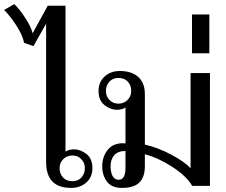

<svg xmlns="http://www.w3.org/2000/svg" viewBox="-96 -911 1110 941"><path d="M130 -117V-795L68 -685L22 -701Q15 -739 -17.5 -788.5Q-50 -838 -76 -862L-26 -891Q0 -866 28 -823Q56 -780 64 -748L138 -883H225V-168Q242 -179 267 -179Q299 -179 328 -156Q357 -133 357 -87Q357 -43 327 -16.5Q297 10 252 10Q130 10 130 -117ZM320 -87Q320 -113 302.5 -131Q285 -149 259 -149Q232 -149 214 -131Q196 -113 196 -87Q196 -60 212.5 -41.5Q229 -23 259 -23Q287 -23 303.5 -41.5Q320 -60 320 -87Z M405 -96Q405 -142 431 -175.5Q457 -209 507 -209Q515 -209 519 -208V-384Q502 -373 477 -373Q445 -373 416 -396Q387 -419 387 -465Q387 -509 416.5 -536Q446 -563 491 -563Q550 -563 582 -533.5Q614 -504 614 -450V-202Q676 -189 743.5 -153Q811 -117 838 -86V-553H933V0H846Q818 -48 749.5 -92.5Q681 -137 614 -155V-97Q614 -43 587 -16.5Q560 10 501 10Q451 10 428 -21Q405 -52 405 -96ZM547 -465Q547 -493 530.5 -511Q514 -529 484 -529Q457 -529 440 -510.5Q423 -492 423 -465Q423 -439 440.5 -421Q458 -403 484 -403Q511 -403 529 -421Q547 -439 547 -465ZM519 -92V-171Q482 -171 464 -150.5Q446 -130 446 -96Q446 -66 456 -48Q466 -30 485 -30Q503 -30 511 -45Q519 -60 519 -92Z M845 -840H930V-650H845Z"/></svg>

Font: TavirajRegular
Style: Regular
Weight: 400
Designer: Katatrad Team
Foundry: CadsonDemak
Version: Version 1.001